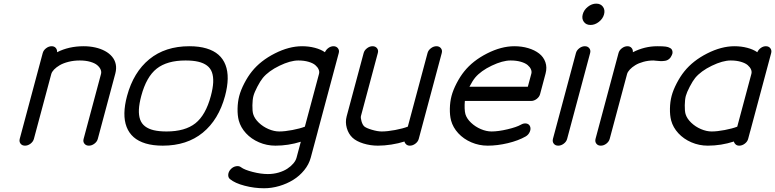

<svg xmlns="http://www.w3.org/2000/svg" viewBox="-20 -789 4198 1040"><path d="M509.8 -36.9Q505.9 -21.7 491.6 -10.9Q477.3 0 461.4 0Q445.8 0 437.3 -10.7Q428.7 -21.5 432.9 -36.6L527.1 -388.2Q530.3 -399.9 525 -412.4Q519.8 -424.8 506.8 -435.9Q493.9 -447 469.1 -454.2Q444.3 -461.4 412.1 -461.4Q379.9 -461.4 351.3 -454.2Q322.8 -447 303.8 -435.9Q284.9 -424.8 272.9 -412.4Q261 -399.9 257.8 -388.2L163.6 -36.6Q159.4 -21.5 145.3 -10.7Q131.1 0 115.5 0Q99.6 0 91.3 -10.9Q83 -21.7 86.9 -36.9L211.4 -501.5Q215.3 -516.6 229.6 -527.6Q243.9 -538.6 259.8 -538.6Q274.2 -538.6 282.2 -529.2Q290.3 -519.8 289.1 -506.1Q352.8 -538.6 432.9 -538.6Q466.1 -538.6 495.6 -532Q525.1 -525.4 548.3 -512.9Q571.5 -500.5 586.8 -482.4Q602.1 -464.4 606.9 -441.4Q611.8 -418.5 604.7 -390.9Z M985.1 -461.4Q884.8 -461.4 828.7 -417.1Q772.7 -372.8 745.1 -269.3Q733.9 -227.3 732.4 -195.9Q731 -164.6 739 -141.7Q747.1 -118.9 765.9 -104.6Q784.7 -90.3 813.2 -83.6Q841.8 -76.9 882.1 -76.9Q982.4 -76.9 1038.5 -121.3Q1094.5 -165.8 1122.1 -269.3Q1133.3 -311.3 1134.8 -342.7Q1136.2 -374 1128.2 -396.9Q1120.1 -419.7 1101.3 -433.8Q1082.5 -448 1054 -454.7Q1025.4 -461.4 985.1 -461.4ZM861.6 0Q808.8 0 769.2 -11.8Q729.5 -23.7 704 -46.1Q678.5 -68.6 665.8 -101.4Q653.1 -134.3 653.8 -176.4Q654.5 -218.5 668.2 -269.3Q702.9 -397.9 788.9 -468.3Q875 -538.6 1005.9 -538.6Q1058.6 -538.6 1098.3 -526.7Q1137.9 -514.9 1163.5 -492.4Q1189 -470 1201.5 -437.1Q1214.1 -404.3 1213.4 -362.2Q1212.6 -320.1 1199 -269.3Q1164.3 -140.6 1078.4 -70.3Q992.4 0 861.6 0Z M1351.3 -171.4Q1358.6 -146.7 1381.7 -124.6Q1404.8 -102.5 1434.8 -89.7Q1464.8 -76.9 1492.7 -76.9Q1522.7 -76.9 1563.6 -84.7Q1604.5 -92.5 1631.3 -102.8L1708 -388.9Q1711.2 -400.4 1705.9 -412.8Q1700.7 -425.3 1687.9 -436.3Q1675 -447.3 1651 -454.3Q1627 -461.4 1595.7 -461.4Q1552.7 -461.4 1493.7 -432.9Q1434.6 -404.3 1403.6 -366.9Q1390.1 -350.3 1374 -319.5Q1357.9 -288.6 1352.8 -269.3Q1347.7 -250 1347.2 -218.9Q1346.7 -187.7 1351.3 -171.4ZM1285.9 117.2Q1304.2 130.9 1348.6 142.3Q1393.1 153.8 1430.9 153.8Q1461.2 153.8 1488.9 145.8Q1516.6 137.7 1536.1 124.9Q1555.7 112.1 1568.8 96.6Q1582 81.1 1586.2 65.4L1609.4 -21.2Q1541.5 0 1471.9 0Q1425 0 1383.1 -18.1Q1341.1 -36.1 1312.4 -67.3Q1283.7 -98.4 1273.4 -136.2Q1266.1 -163.8 1266.8 -200.8Q1267.6 -237.8 1275.9 -269.3Q1284.2 -300.8 1303.3 -337.8Q1322.5 -374.8 1344.7 -402.3Q1391.1 -460.2 1468.3 -499.4Q1545.4 -538.6 1616.2 -538.6Q1653.1 -538.6 1685.5 -530Q1718 -521.5 1740 -506.1Q1746.6 -520.5 1759.4 -529.5Q1772.2 -538.6 1786.4 -538.6Q1802 -538.6 1810.5 -527.6Q1819.1 -516.6 1814.9 -501.5L1701.4 -77.9V-77.6Q1701.2 -77.4 1701 -76.5Q1700.9 -75.7 1700.7 -74.7L1663.1 65.4Q1653.3 101.6 1627.9 132.8Q1602.5 164.1 1568.2 185.3Q1533.9 206.5 1492.8 218.6Q1451.7 230.7 1410.2 230.7Q1357.2 230.7 1305.1 217Q1252.9 203.4 1225.8 181.2Q1215.1 172.4 1216.3 156.6Q1217.5 140.9 1229.7 127.7Q1241.9 114.5 1258.5 111.5Q1275.1 108.4 1285.9 117.2Z M1949.7 -501.5Q1953.6 -516.6 1967.9 -527.6Q1982.2 -538.6 1998 -538.6Q2013.7 -538.6 2022.2 -527.8Q2030.8 -517.1 2026.6 -502L1935.3 -161.1Q1932.6 -151.4 1938.1 -132.3Q1943.6 -113.3 1952.9 -104.5Q1963.6 -95.2 1994.3 -86.1Q2024.9 -76.9 2047.4 -76.9Q2078.4 -76.9 2120.4 -84.8Q2162.4 -92.8 2189 -103L2295.9 -502Q2299.8 -516.8 2314.1 -527.7Q2328.4 -538.6 2344.2 -538.6Q2359.9 -538.6 2368.4 -527.6Q2377 -516.6 2372.8 -501.5L2259.8 -79.8L2259.5 -79.6Q2259.5 -79.6 2259.4 -78.7Q2259.3 -77.9 2259 -76.9L2248.3 -36.9Q2244.4 -21.7 2230.1 -10.9Q2215.8 0 2200 0Q2188.5 0 2180.7 -6.5Q2172.9 -12.9 2170.9 -22.5Q2138.2 -12 2099.9 -6Q2061.5 0 2026.9 0Q1986.3 0 1948.1 -11.8Q1909.9 -23.7 1888.9 -43.5Q1867.4 -64 1858.4 -95.7Q1849.4 -127.4 1857.7 -158.7Z M2554 -368.9Q2539.8 -351.8 2522.9 -319.3H2839.1L2858.2 -390.4Q2861.1 -401.6 2855.8 -413.8Q2850.6 -426 2837.8 -436.8Q2825 -447.5 2800.9 -454.5Q2776.9 -461.4 2745.6 -461.4Q2702.6 -461.4 2643.8 -433.5Q2585 -405.5 2554 -368.9ZM2801.3 -113.5Q2816.9 -122.6 2831.3 -120Q2845.7 -117.4 2851.1 -104.5Q2856.7 -90.8 2849.5 -74.6Q2842.3 -58.3 2826.9 -49.6Q2787.4 -27.1 2730.6 -13.5Q2673.8 0 2621.8 0Q2575 0 2533 -18.1Q2491 -36.1 2462.3 -67.3Q2433.6 -98.4 2423.3 -136.2Q2416 -163.8 2416.7 -200.8Q2417.5 -237.8 2425.8 -269.3Q2434.1 -300.8 2453.2 -337.8Q2472.4 -374.8 2494.6 -402.3Q2541 -460.2 2618.2 -499.4Q2695.3 -538.6 2766.1 -538.6Q2806.6 -538.6 2841.4 -528.2Q2876.2 -517.8 2900.3 -499.1Q2924.3 -480.5 2934.2 -452.1Q2944.1 -423.8 2935.1 -390.4L2905.5 -279.3Q2901.6 -264.2 2887.2 -253.2Q2872.8 -242.2 2856.9 -242.2H2498Q2496.1 -222.7 2496.8 -202.6Q2497.6 -182.6 2501 -170.7Q2508.3 -146.2 2531.5 -124.3Q2554.7 -102.3 2584.7 -89.6Q2614.7 -76.9 2642.6 -76.9Q2679.2 -76.9 2728.6 -88.6Q2778.1 -100.3 2801.3 -113.5Z M3099.6 -501.5Q3103.5 -516.6 3117.8 -527.6Q3132.1 -538.6 3147.9 -538.6Q3163.6 -538.6 3172.1 -527.6Q3180.7 -516.6 3176.5 -501.5L3052 -36.9Q3048.1 -21.7 3033.8 -10.9Q3019.5 0 3003.7 0Q2987.8 0 2979.5 -10.9Q2971.2 -21.7 2975.1 -36.9ZM3224.1 -670.7Q3202.6 -653.8 3178.7 -653.8Q3154.8 -653.8 3142.5 -670.7Q3130.1 -687.5 3136.5 -711.4Q3142.8 -735.4 3164.3 -752.3Q3185.8 -769.3 3209.7 -769.3Q3233.6 -769.3 3246 -752.3Q3258.3 -735.4 3252 -711.4Q3245.6 -687.5 3224.1 -670.7Z M3330.3 -501.5Q3334.2 -516.6 3348.5 -527.6Q3362.8 -538.6 3378.7 -538.6Q3393.1 -538.6 3401.1 -529.2Q3409.2 -519.8 3408 -506.1Q3471.7 -538.6 3540 -538.6Q3572.5 -538.6 3585.9 -536.6Q3592.8 -535.6 3598.8 -533.8Q3604.7 -532 3610.6 -528.4Q3616.5 -524.9 3619.3 -519.9Q3622.1 -514.9 3622.9 -507.6Q3623.8 -500.2 3619.4 -491Q3613.8 -477.3 3604.1 -469.4Q3594.5 -461.4 3582.2 -459.6Q3569.8 -457.8 3559.6 -457.9Q3549.3 -458 3536.7 -459.7Q3524.2 -461.4 3519.5 -461.4Q3491.5 -461.4 3465.3 -454.2Q3439.2 -447 3421.3 -436Q3403.3 -425 3391.6 -412.4Q3379.9 -399.7 3376.7 -388.2L3282.5 -36.6Q3278.3 -21.5 3264.2 -10.7Q3250 0 3234.4 0Q3218.5 0 3210.2 -10.9Q3201.9 -21.7 3205.8 -36.9Z M3686.8 -402.3Q3733.2 -460.2 3810.3 -499.4Q3887.5 -538.6 3958.3 -538.6Q3995.1 -538.6 4027.6 -530Q4060.1 -521.5 4082 -506.1Q4088.6 -520.5 4101.4 -529.5Q4114.3 -538.6 4128.4 -538.6Q4144.3 -538.6 4152.7 -527.6Q4161.1 -516.6 4157.2 -501.5L4044.2 -79.8L4043.2 -76.9L4032.5 -36.9Q4028.6 -21.7 4014.3 -10.9Q4000 0 3984.1 0Q3972.7 0 3965 -6.5Q3957.3 -12.9 3955.3 -22.5Q3886 0 3814 0Q3767.1 0 3725.1 -18.1Q3683.1 -36.1 3654.4 -67.3Q3625.7 -98.4 3615.5 -136.2Q3608.2 -163.8 3608.9 -200.8Q3609.6 -237.8 3617.9 -269.3Q3626.2 -300.8 3645.4 -337.8Q3664.6 -374.8 3686.8 -402.3ZM3693.4 -171.4Q3700.7 -146.7 3723.8 -124.6Q3746.8 -102.5 3776.9 -89.7Q3806.9 -76.9 3834.7 -76.9Q3864.7 -76.9 3905.6 -84.7Q3946.5 -92.5 3973.4 -102.8L4050 -388.9Q4053.2 -400.4 4048 -412.8Q4042.7 -425.3 4029.9 -436.3Q4017.1 -447.3 3993 -454.3Q3969 -461.4 3937.7 -461.4Q3894.8 -461.4 3835.7 -432.9Q3776.6 -404.3 3745.6 -366.9Q3732.2 -350.3 3716.1 -319.5Q3700 -288.6 3694.8 -269.3Q3689.7 -250 3689.2 -218.9Q3688.7 -187.7 3693.4 -171.4Z"/></svg>

Font: Tecnico
Style: GruesoInclinado
Weight: 700
Italic angle: -15°
Version: Version 1.3